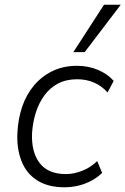

<svg xmlns="http://www.w3.org/2000/svg" viewBox="-20 -786 532 814"><path d="M253 8Q184 8 138 -21Q92 -50 71 -103.5Q50 -157 54 -226Q57 -283 74 -333.5Q91 -384 123.5 -423Q156 -462 202 -484.5Q248 -507 307 -507Q355 -507 396 -489.5Q437 -472 462 -443L436 -394Q411 -422 378.5 -436Q346 -450 307 -450Q261 -450 226.5 -432Q192 -414 168.5 -382Q145 -350 132 -309Q119 -268 116 -223Q112 -143 147.5 -95.5Q183 -48 260 -48Q292 -48 327.5 -61.5Q363 -75 392 -103L413 -53Q395 -35 368.5 -20.5Q342 -6 312.5 1Q283 8 253 8ZM291 -565 421 -766H492L339 -565Z"/></svg>

Font: Nunitoga
Style: Light Italic
Weight: 300
Italic angle: -9°
Designer: Vernon Adams
Foundry: Vernon Adams
Version: Version 1.0